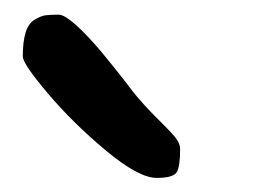

<svg xmlns="http://www.w3.org/2000/svg" viewBox="-20 -827 353 267"><path d="M197.8 -579.6Q172.9 -579.6 127 -617.9Q81.1 -656.2 46.4 -697.3Q11.7 -738.3 11.7 -748.5Q11.7 -769 15.6 -781.7Q19.5 -794.4 28.1 -799.6Q36.6 -804.7 43 -805.7Q49.3 -806.6 61.5 -806.6Q65.4 -806.6 70.8 -803.5Q76.2 -800.3 82.8 -794.7Q89.4 -789.1 96.2 -782.2Q103 -775.4 110.8 -766.6Q118.7 -757.8 125 -750Q131.3 -742.2 138.9 -732.9Q146.5 -723.6 150.9 -717.8Q155.3 -711.9 160.6 -705.1Q166 -698.2 167 -696.8Q180.7 -680.2 198.2 -662.8Q215.8 -645.5 223.1 -636.7Q230.5 -627.9 230.5 -619.6Q230.5 -595.2 225.6 -587.4Q220.7 -579.6 197.8 -579.6Z"/></svg>

Font: Short Stack
Style: Regular
Weight: 400
Designer: James Grieshaber
Foundry: James Grieshaber
Version: Version 1.002